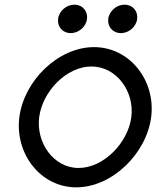

<svg xmlns="http://www.w3.org/2000/svg" viewBox="-20 -792 670 823"><path d="M444 -711C440 -677 464 -650 498 -650C532 -650 564 -677 568 -711C572 -745 548 -772 514 -772C480 -772 448 -745 444 -711ZM229 -711C225 -677 249 -650 283 -650C317 -650 349 -677 353 -711C357 -745 333 -772 299 -772C265 -772 233 -745 229 -711ZM148 -290C162 -399 264 -507 372 -507C480 -507 557 -399 543 -290C529 -181 425 -72 317 -72C209 -72 134 -181 148 -290ZM63 -290C43 -134 153 11 307 11C461 11 608 -134 628 -290C648 -446 537 -590 383 -590C229 -590 83 -446 63 -290Z"/></svg>

Font: Charger
Style: It
Weight: 400
Designer: Jasper
Foundry: Cannot Into Space Fonts
Version: Version 0.98